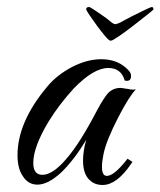

<svg xmlns="http://www.w3.org/2000/svg" viewBox="-20 -526 458 548"><path d="M273 2Q251 2 237 -11Q217 -28 217 -68Q217 -94 226 -127Q192 -70 155 -34Q117 1 87 1Q61 1 46 -22Q30 -44 30 -83Q30 -178 115 -279Q129 -296 147 -310Q165 -324 186 -335Q229 -357 269 -357Q318 -357 347 -325Q354 -318 354 -309Q354 -292 336 -296Q326 -332 289 -332Q247 -332 190 -273Q170 -251 152 -227.5Q134 -204 118 -178Q75 -106 75 -61Q75 -27 101 -27Q130 -27 168 -71Q189 -95 211 -130Q233 -165 257 -211Q267 -230 275 -242Q283 -254 288 -260Q304 -276 326 -275L346 -272Q359 -269 368 -271Q359 -262 346.5 -242.5Q334 -223 318 -192Q301 -159 290 -132Q279 -105 275 -84Q273 -74 272 -65.5Q271 -57 271 -50Q271 -24 285 -24Q305 -24 340 -68L344 -73L358 -64L354 -58Q313 2 273 2ZM295 -410Q291 -410 280 -423Q269 -436 256.5 -453Q244 -470 235 -483.5Q226 -497 226 -499Q226 -506 234 -506Q237 -506 248 -498.5Q259 -491 273 -481.5Q287 -472 296 -464Q304 -457 310 -457Q312 -457 315 -458.5Q318 -460 322 -461Q336 -469 356.5 -479.5Q377 -490 394 -498Q411 -506 413 -506Q418 -506 418 -499Q418 -498 401 -484.5Q384 -471 361.5 -453.5Q339 -436 320 -423Q301 -410 297 -410Z"/></svg>

Font: Carattere
Style: Regular
Weight: 400
Designer: Robert E. Leuschke
Foundry: Robert E. Leuschke
Version: Version 1.010; ttfautohint (v1.8.3)